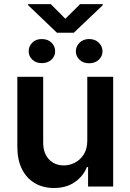

<svg xmlns="http://www.w3.org/2000/svg" viewBox="-20 -927 648 954"><path d="M413.7 -229.4V-545.5H542.3V0H417.6V-96.9H411.9Q393.5 -51.1 351.4 -22Q309.3 7.1 247.9 7.1Q194.2 7.1 153.2 -16.9Q112.2 -40.8 89.1 -86.8Q66.1 -132.8 66.1 -198.2V-545.5H194.6V-218Q194.6 -166.2 223 -135.7Q251.4 -105.1 297.6 -105.1Q326 -105.1 352.6 -119Q379.3 -132.8 396.5 -160.3Q413.7 -187.9 413.7 -229.4ZM122.5 -672.6Q122.5 -697.1 140.3 -715Q158 -733 187.5 -733Q217.3 -733 235.6 -715.4Q253.9 -697.8 253.9 -672.6Q253.9 -647.4 235.4 -630.3Q217 -613.3 187.5 -613.3Q158.7 -613.3 140.6 -630.5Q122.5 -647.7 122.5 -672.6ZM356.9 -671.9Q356.9 -696.7 375.2 -714.8Q393.5 -733 422.6 -733Q452.4 -733 470.9 -714.8Q489.3 -696.7 489.3 -671.9Q489.3 -647.7 470.9 -630.1Q452.4 -612.6 422.6 -612.6Q393.5 -612.6 375.2 -630.1Q356.9 -647.7 356.9 -671.9ZM232.2 -906.6 304.7 -833.8 378.2 -906.6H490.4V-900.9L346.6 -764.2H263.1L119.7 -901.3V-906.6Z"/></svg>

Font: InterMG SemiBold
Style: Regular
Weight: 600
Designer: Rasmus Andersson
Foundry: rsms
Version: Version 3.019;December 26, 2023;FontCreator 15.0.0.2955 64-b